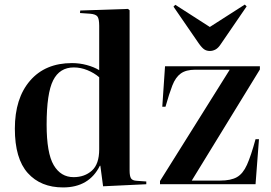

<svg xmlns="http://www.w3.org/2000/svg" viewBox="-20 -806 1187 840"><path d="M256 14Q158 14 101.5 -49Q45 -112 45 -243Q45 -376 111.5 -453Q178 -530 295 -530Q328 -530 359.5 -521.5Q391 -513 414 -499V-693Q414 -723 406.5 -733.5Q399 -744 374 -746L330 -749L331 -760L540 -767L547 -761V-60Q547 -36 553 -26Q559 -16 578 -15L620 -12V0L431 9L419 -81H417Q370 14 256 14ZM302 -31Q350 -31 382 -59.5Q414 -88 414 -153V-468Q392 -487 362.5 -499Q333 -511 303 -511Q241 -511 212.5 -454.5Q184 -398 184 -261Q184 -136 215 -83.5Q246 -31 302 -31ZM680 0V-14L985 -501H834Q794 -501 771 -484.5Q748 -468 734 -432Q720 -396 704 -339H690L702 -516H1117V-502L819 -16H944Q990 -16 1016.5 -31Q1043 -46 1060.5 -85Q1078 -124 1098 -197H1113L1098 0ZM898 -583Q884 -583 873.5 -590Q863 -597 849 -617L739 -777L747 -785L898 -688L1051 -786L1059 -778L946 -613Q935 -596 923 -589.5Q911 -583 898 -583Z"/></svg>

Font: Literata 72pt SemiBold
Style: Regular
Weight: 600
Designer: Latin by Veronika Burian and Jose Scaglione. Greek by Irene Vlachou. Cyrillic by Vera Evstafieva.
Foundry: TypeTogether
Version: Version 3.002